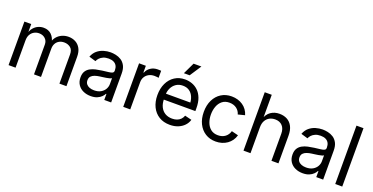

<svg xmlns="http://www.w3.org/2000/svg" viewBox="-27 -1496 4363 2248"><g transform="rotate(20 2154.5 -372.5)"><path d="M75.2 0V-542.5H160.2L160.6 -422.4H153.8Q165 -465.8 189.5 -494.6Q213.9 -523.4 246.1 -537.8Q278.3 -552.2 313.5 -552.2Q373.5 -552.2 410.9 -515.9Q448.2 -479.5 459 -421.4H446.8Q456.5 -461.4 482.2 -490.7Q507.8 -520 544.4 -536.1Q581.1 -552.2 624.5 -552.2Q671.9 -552.2 710.9 -531.7Q750 -511.2 773.2 -469.7Q796.4 -428.2 796.4 -364.7V0H709V-362.8Q709 -421.9 675.8 -447.3Q642.6 -472.7 598.6 -472.7Q562 -472.7 535.2 -457.3Q508.3 -441.9 493.9 -415Q479.5 -388.2 479.5 -353.5V0H392.1V-371.6Q392.1 -417 361.8 -444.8Q331.5 -472.7 285.2 -472.7Q253.4 -472.7 225.3 -457.8Q197.3 -442.9 179.9 -413.6Q162.6 -384.3 162.6 -340.3V0Z M1100.6 12.2Q1049.3 12.2 1007.1 -7.1Q964.8 -26.4 940.2 -63.7Q915.5 -101.1 915.5 -154.3Q915.5 -201.2 933.8 -230.2Q952.1 -259.3 982.9 -276.1Q1013.7 -293 1051.3 -301.3Q1088.9 -309.6 1127 -314.5Q1175.8 -320.8 1206.3 -324.2Q1236.8 -327.6 1251.5 -335.9Q1266.1 -344.2 1266.1 -364.3V-367.2Q1266.1 -400.9 1253.4 -424.3Q1240.7 -447.8 1215.1 -460.4Q1189.5 -473.1 1151.9 -473.1Q1113.3 -473.1 1085.4 -460.9Q1057.6 -448.7 1040.3 -430.2Q1022.9 -411.6 1015.1 -391.6L930.7 -416.5Q949.7 -465.8 984.4 -494.9Q1019 -523.9 1062.3 -536.9Q1105.5 -549.8 1149.4 -549.8Q1178.7 -549.8 1213.9 -542.5Q1249 -535.2 1280.8 -515.4Q1312.5 -495.6 1333 -458Q1353.5 -420.4 1353.5 -359.4V0H1267.6V-74.2H1261.7Q1252.4 -55.2 1232.4 -35.2Q1212.4 -15.1 1179.9 -1.5Q1147.5 12.2 1100.6 12.2ZM1115.7 -64.9Q1164.6 -64.9 1198 -84Q1231.4 -103 1248.8 -133.3Q1266.1 -163.6 1266.1 -197.3V-271.5Q1260.7 -265.1 1243.2 -260.3Q1225.6 -255.4 1202.9 -251.5Q1180.2 -247.6 1158.4 -244.9Q1136.7 -242.2 1123 -240.2Q1091.8 -236.3 1064.2 -226.8Q1036.6 -217.3 1020 -199.2Q1003.4 -181.2 1003.4 -149.9Q1003.4 -122.1 1017.8 -103.3Q1032.2 -84.5 1057.6 -74.7Q1083 -64.9 1115.7 -64.9Z M1503.9 0V-542.5H1588.4V-459H1593.8Q1608.9 -500 1646.7 -525.1Q1684.6 -550.3 1733.4 -550.3Q1743.7 -550.3 1756.6 -549.8Q1769.5 -549.3 1776.9 -548.8V-460.9Q1772.9 -461.9 1757.6 -463.9Q1742.2 -465.8 1724.6 -465.8Q1686.5 -465.8 1656.2 -450Q1626 -434.1 1608.6 -405.5Q1591.3 -377 1591.3 -338.9V0Z M2086.9 11.7Q2007.8 11.7 1950.9 -23.4Q1894 -58.6 1863.3 -121.3Q1832.5 -184.1 1832.5 -267.1Q1832.5 -350.6 1862.8 -414.3Q1893.1 -478 1948.2 -513.9Q2003.4 -549.8 2077.1 -549.8Q2121.6 -549.8 2163.8 -534.9Q2206.1 -520 2240.2 -487.5Q2274.4 -455.1 2294.4 -403.1Q2314.5 -351.1 2314.5 -277.3V-242.2H1890.6V-315.9H2267.1L2226.6 -289.1Q2226.6 -342.8 2209.5 -384Q2192.4 -425.3 2159.2 -448.7Q2126 -472.2 2077.1 -472.2Q2027.8 -472.2 1992.9 -448.2Q1958 -424.3 1939.5 -385.5Q1920.9 -346.7 1920.9 -301.8V-253.9Q1920.9 -193.8 1941.7 -151.9Q1962.4 -109.9 1999.8 -87.9Q2037.1 -65.9 2087.4 -65.9Q2120.1 -65.9 2146.5 -75.4Q2172.9 -85 2191.9 -104Q2210.9 -123 2220.7 -150.9L2305.7 -129.9Q2293.5 -87.9 2262.9 -56.2Q2232.4 -24.4 2187.7 -6.3Q2143.1 11.7 2086.9 11.7ZM2036.6 -613.3 2105 -756.8H2202.6L2108.4 -613.3Z M2657.7 11.7Q2584 11.7 2528.3 -23.4Q2472.7 -58.6 2441.4 -121.6Q2410.2 -184.6 2410.2 -268.1Q2410.2 -353 2441.4 -416.3Q2472.7 -479.5 2528.3 -514.6Q2584 -549.8 2657.7 -549.8Q2697.8 -549.8 2733.2 -539.3Q2768.6 -528.8 2797.6 -509Q2826.7 -489.3 2847.4 -460.4Q2868.2 -431.6 2878.4 -396L2794.4 -374.5Q2788.6 -396 2776.6 -413.6Q2764.6 -431.2 2747.3 -444.3Q2730 -457.5 2707.5 -464.6Q2685.1 -471.7 2657.7 -471.7Q2604 -471.7 2568.8 -443.6Q2533.7 -415.5 2516.4 -369.4Q2499 -323.2 2499 -268.1Q2499 -213.9 2516.4 -168Q2533.7 -122.1 2568.8 -94.2Q2604 -66.4 2657.7 -66.4Q2685.5 -66.4 2708.3 -73.7Q2731 -81.1 2748.5 -94.5Q2766.1 -107.9 2778.3 -126.7Q2790.5 -145.5 2796.4 -167.5L2880.4 -146.5Q2870.1 -109.4 2849.4 -80.3Q2828.6 -51.3 2799.3 -30.5Q2770 -9.8 2734.1 1Q2698.2 11.7 2657.7 11.7Z M3089.8 -324.2V0H3002.4V-727.5H3089.8V-411.1H3073.7Q3098.6 -485.8 3144.8 -517.8Q3190.9 -549.8 3252.4 -549.8Q3307.6 -549.8 3349.4 -527.1Q3391.1 -504.4 3414.6 -458.7Q3438 -413.1 3438 -343.8V0H3350.6V-336.4Q3350.6 -399.9 3317.6 -435.3Q3284.7 -470.7 3227.5 -470.7Q3188.5 -470.7 3157.2 -453.9Q3126 -437 3107.9 -404.3Q3089.8 -371.6 3089.8 -324.2Z M3742.2 12.2Q3690.9 12.2 3648.7 -7.1Q3606.4 -26.4 3581.8 -63.7Q3557.1 -101.1 3557.1 -154.3Q3557.1 -201.2 3575.4 -230.2Q3593.8 -259.3 3624.5 -276.1Q3655.3 -293 3692.9 -301.3Q3730.5 -309.6 3768.6 -314.5Q3817.4 -320.8 3847.9 -324.2Q3878.4 -327.6 3893.1 -335.9Q3907.7 -344.2 3907.7 -364.3V-367.2Q3907.7 -400.9 3895 -424.3Q3882.3 -447.8 3856.7 -460.4Q3831.1 -473.1 3793.5 -473.1Q3754.9 -473.1 3727.1 -460.9Q3699.2 -448.7 3681.9 -430.2Q3664.6 -411.6 3656.7 -391.6L3572.3 -416.5Q3591.3 -465.8 3626 -494.9Q3660.6 -523.9 3703.9 -536.9Q3747.1 -549.8 3791 -549.8Q3820.3 -549.8 3855.5 -542.5Q3890.6 -535.2 3922.4 -515.4Q3954.1 -495.6 3974.6 -458Q3995.1 -420.4 3995.1 -359.4V0H3909.2V-74.2H3903.3Q3894 -55.2 3874 -35.2Q3854 -15.1 3821.5 -1.5Q3789.1 12.2 3742.2 12.2ZM3757.3 -64.9Q3806.2 -64.9 3839.6 -84Q3873 -103 3890.4 -133.3Q3907.7 -163.6 3907.7 -197.3V-271.5Q3902.3 -265.1 3884.8 -260.3Q3867.2 -255.4 3844.5 -251.5Q3821.8 -247.6 3800 -244.9Q3778.3 -242.2 3764.6 -240.2Q3733.4 -236.3 3705.8 -226.8Q3678.2 -217.3 3661.6 -199.2Q3645 -181.2 3645 -149.9Q3645 -122.1 3659.4 -103.3Q3673.8 -84.5 3699.2 -74.7Q3724.6 -64.9 3757.3 -64.9Z M4232.9 -727.5V0H4145.5V-727.5Z"/></g></svg>

Font: Inter 16pt
Style: Regular
Weight: 400
Version: Version 4.001;git-66647c0bb